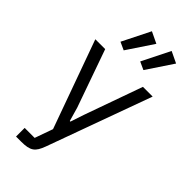

<svg xmlns="http://www.w3.org/2000/svg" viewBox="-301 -839 1101 1101"><g transform="rotate(45 249.5 -289.0)"><path d="M283 -745 214 -778 129 -608 177 -586ZM443 -745 374 -778 289 -608 337 -586ZM278 -165 250 -81H245L221 -165L97 -516H17L210 20L171 130H90V200H131C207 200 228 182 251 120L482 -516H403Z"/></g></svg>

Font: LVC Sans
Style: Regular
Weight: 400
Designer: Mike Abbink, Paul van der Laan, Pieter van Rosmalen
Foundry: Bold Monday
Version: Version 3.0